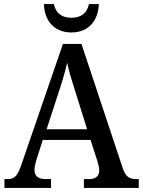

<svg xmlns="http://www.w3.org/2000/svg" viewBox="-20 -932 708 952"><path d="M334 -771C425 -771 468 -837 470 -912H421C411 -864 379 -844 334 -844C289 -844 257 -864 247 -912H198C199 -837 243 -771 334 -771ZM2 0H233V-44H207C168 -44 151 -60 151 -90C151 -104 156 -125 161 -141L192 -238H429L463 -133C468 -117 472 -100 472 -87C472 -58 454 -44 420 -44H396V0H668V-44H657C621 -44 603 -56 589 -97L384 -714H292L88 -121C67 -58 52 -44 17 -44H2ZM211 -291 273 -481C291 -535 303 -577 313 -621C322 -577 337 -529 355 -473L412 -291Z"/></svg>

Font: Noto Serif Myanmar SemiCondensed Medium
Style: Regular
Weight: 500
Width: 4
Designer: Ben Mitchell and the Monotype Design Team
Foundry: Monotype Imaging Inc.
Version: Version 2.106